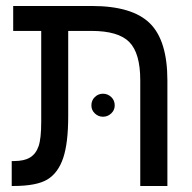

<svg xmlns="http://www.w3.org/2000/svg" viewBox="-20 -619 640 639"><path d="M117.2 -516.1H23.9V-599.1H285.2Q419.9 -599.1 478.5 -541.7Q537.1 -484.4 537.1 -351.1V0H446.8V-352.1Q446.8 -441.9 410.4 -479Q374 -516.1 284.2 -516.1H207V-231.9Q207 -143.1 190.4 -93.5Q173.8 -43.9 138.2 -22Q102.5 0 23.9 0H19V-83H26.9Q60.5 -83 80.1 -95Q99.6 -106.9 108.4 -132.3Q117.2 -157.7 117.2 -213.9ZM284.2 -268.1Q284.2 -285.2 295.7 -296.1Q307.1 -307.1 322.8 -307.1Q338.4 -307.1 350.1 -296.1Q361.8 -285.2 361.8 -268.1Q361.8 -252.4 350.1 -241.5Q338.4 -230.5 322.8 -230.5Q307.1 -230.5 295.7 -241.5Q284.2 -252.4 284.2 -268.1Z"/></svg>

Font: Liberation Mono
Style: Regular
Weight: 400
Monospace: yes
Designer: Steve Matteson
Foundry: Ascender Corporation
Version: Version 2.1.5